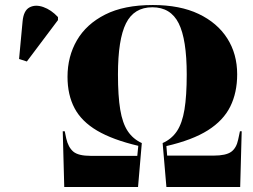

<svg xmlns="http://www.w3.org/2000/svg" viewBox="-20 -745 1007 765"><path d="M236 0 230 -222H238L244 -193Q252 -158 272 -141Q292 -124 342 -124H527L531 -164Q429 -188 367 -224.5Q305 -261 277 -314Q249 -367 249 -439Q249 -520 286.5 -584.5Q324 -649 399 -687Q474 -725 589 -725Q697 -725 771.5 -689.5Q846 -654 885.5 -592Q925 -530 925 -449Q925 -376 897.5 -320.5Q870 -265 808.5 -226Q747 -187 643 -163L646 -125H831Q880 -125 901 -140Q922 -155 929 -189L936 -222H943L937 0H643L628 -175Q664 -191 685 -222.5Q706 -254 715 -308.5Q724 -363 724 -448Q724 -588 692 -652Q660 -716 587 -716Q514 -716 482 -652Q450 -588 450 -448Q450 -363 459 -308.5Q468 -254 489 -222.5Q510 -191 545 -175L530 0ZM87 -500 56 -510 70 -660Q74 -703 97.5 -715.5Q121 -728 152.5 -717Q184 -706 211 -677V-665Z"/></svg>

Font: Noto Serif Display SemiCondensed Black
Style: Regular
Weight: 900
Width: 4
Designer: Monotype Design Team
Foundry: Monotype Imaging Inc.
Version: Version 2.009